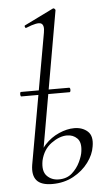

<svg xmlns="http://www.w3.org/2000/svg" viewBox="-53 -762 462 811"><g transform="rotate(-5 178.0 -356.5)"><path d="M136 13Q89 13 70 -9Q51 -31 58 -75L156 -627Q162 -659 147.5 -666.5Q133 -674 84 -654Q80 -652 78 -658Q76 -664 80 -665L202 -725Q206 -727 210 -723Q214 -719 213 -717L103 -89Q95 -45 114.5 -24.5Q134 -4 165 -4Q199 -4 221 -23.5Q243 -43 255.5 -69.5Q268 -96 270 -115Q275 -152 258 -169Q241 -186 215 -186Q183 -186 148.5 -161Q114 -136 103 -89L90 -90Q98 -129 123.5 -156.5Q149 -184 183 -199Q217 -214 248 -214Q283 -214 305 -194Q327 -174 319 -130Q314 -96 289.5 -63Q265 -30 225.5 -8.5Q186 13 136 13ZM37 -367Q35 -367 34 -372Q33 -377 34 -381.5Q35 -386 37 -386H242Q245 -386 246 -381.5Q247 -377 246 -372Q245 -367 242 -367Z"/></g></svg>

Font: Cormorant Infant Light
Style: Italic
Weight: 300
Italic angle: -10°
Designer: Christian Thalmann (Catharsis Fonts)
Foundry: Catharsis Fonts
Version: Version 4.001